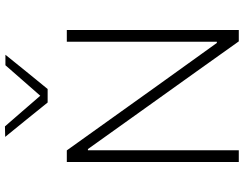

<svg xmlns="http://www.w3.org/2000/svg" viewBox="-127 -883 1010 796"><g transform="rotate(-90 378.0 -485.0)"><path d="M104.5 0V-713H152.5Q223.5 -613.5 290.5 -520Q357.5 -426.5 422 -336L598 -91H603V-713H651.5V0H604.5Q545 -83.5 479.5 -175.5Q413.5 -267.5 334 -379L158 -625.5H153V0ZM351 -792.5Q315.5 -836.5 280 -880.5Q244 -924.5 208.5 -968.5L252 -969.5Q284 -932.5 315.5 -896.5Q347 -860.5 379 -823Q411.5 -860 442.5 -895.5Q473.5 -931 505.5 -967.5H549Q514 -924 478.5 -880.2Q443 -836.5 407 -792.5Z"/></g></svg>

Font: Heraclito ExtraLight
Style: Regular
Weight: 200
Designer: Kostas Bartsokas (font) & Cristiano Sobral (main changes)
Foundry: Kostas Bartsokas (font) & Cristiano Sobral (main changes)
Version: Version 1.00;July 8, 2020;FontCreator 13.0.0.2655 64-bit